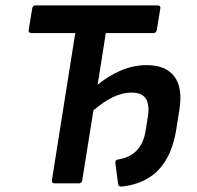

<svg xmlns="http://www.w3.org/2000/svg" viewBox="-20 -675 727 707"><path d="M428.2 12Q416.5 13 415.1 2.9L404.8 -73.1Q403.1 -86.5 414.9 -87.8Q457.3 -94.1 483.5 -120.9Q509.7 -147.6 516.9 -197.7L525 -249.2Q530.9 -289.9 516.8 -312Q502.8 -334.1 463.3 -334.1Q432.1 -334.1 397.7 -318.1Q363.3 -302.1 324 -268.6L282.9 -11.8Q281.3 0 271.5 0H180.7Q169.8 0 171.2 -11.8L257.2 -553.3H96.4Q83.9 -553.3 85.6 -564.4L98.6 -643.9Q100.6 -655 111.3 -655H560.5Q572.3 -655 570.3 -643.9L557.4 -564.4Q555.4 -553.3 544.6 -553.3H369.6L339.6 -363.1Q382.3 -397.9 427.6 -416.5Q472.9 -435.1 520.1 -435.1Q591.1 -435.1 622.3 -392.9Q653.5 -350.6 640.5 -271L629.2 -199.3Q618.9 -134.1 593 -89Q567 -43.9 526 -19.1Q484.9 5.7 428.2 12Z"/></svg>

Font: Sofia Sans Semi Condensed
Style: Italic
Weight: 400
Italic angle: -9°
Designer: Botio Nikoltchev, Ani Petrova
Foundry: lettersoup
Version: Version 4.101